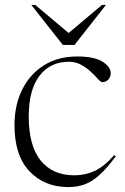

<svg xmlns="http://www.w3.org/2000/svg" viewBox="-20 -752 508 782"><path d="M294.5 -522Q363.5 -522 397.2 -501Q431 -480 431 -454Q431 -438.5 421.2 -428Q411.5 -417.5 396 -417.5Q390.5 -417.5 379.2 -430Q368 -442.5 350.8 -459Q333.5 -475.5 310.8 -488Q288 -500.5 260.5 -500.5Q184.5 -500.5 140.8 -443.2Q97 -386 97 -277Q97 -159.5 145.2 -98.8Q193.5 -38 283 -38Q327.5 -38 366 -56Q404.5 -74 445.5 -120.5L451.5 -115.5Q416.5 -68 386.5 -40.5Q356.5 -13 326 -1.5Q295.5 10 258.5 10Q161.5 10 100.2 -54.2Q39 -118.5 39 -242Q39 -324 70.5 -387.2Q102 -450.5 159.2 -486.2Q216.5 -522 294.5 -522ZM411.5 -732 283.5 -569H236L107.5 -732H123.5L259.5 -617.5L395.5 -732Z"/></svg>

Font: Newsreader Display Light
Style: Regular
Weight: 300
Designer: Hugues Gentile
Foundry: Production Type
Version: Version 1.001